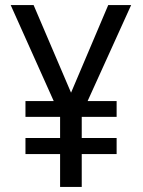

<svg xmlns="http://www.w3.org/2000/svg" viewBox="-20 -734 560 754"><path d="M259 -370 405 -714H495L324 -337H438V-275H301V-192H438V-129H301V0H216V-129H80V-192H216V-275H80V-337H191L22 -714H112Z"/></svg>

Font: Noto Sans Devanagari SemiCondensed
Style: Regular
Weight: 400
Width: 4
Designer: Jelle Bosma - Monotype Design Team
Foundry: Monotype Imaging Inc.
Version: Version 2.006